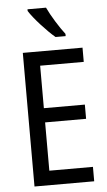

<svg xmlns="http://www.w3.org/2000/svg" viewBox="-62 -982 572 1022"><g transform="rotate(-5 224.0 -471.5)"><path d="M224 -943H125V-934C150 -893 219 -818 261 -783H315V-795C286 -832 245 -898 224 -943ZM399 0V-77H166V-335H385V-411H166V-638H399V-714H80V0Z"/></g></svg>

Font: Noto Sans Lao Condensed
Style: Regular
Weight: 400
Width: 3
Designer: Monotype Design Team
Foundry: Monotype Imaging Inc.
Version: Version 2.004